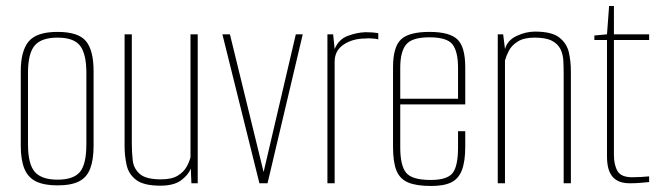

<svg xmlns="http://www.w3.org/2000/svg" viewBox="-20 -609 2187 638"><path d="M171 7Q127 7 100 -6Q73 -19 61 -48.5Q49 -78 49 -125V-372Q49 -440 75.5 -471.5Q102 -503 171 -503Q240 -503 265.5 -472.5Q291 -442 291 -372V-125Q291 -79 280 -49.5Q269 -20 243 -6.5Q217 7 171 7ZM171 -12Q224 -12 245.5 -37.5Q267 -63 267 -130V-367Q267 -429 246.5 -456.5Q226 -484 171 -484Q118 -484 95.5 -458Q73 -432 73 -367V-130Q73 -64 95.5 -38Q118 -12 171 -12Z M513 8Q457 8 432 -11.5Q407 -31 400.5 -61.5Q394 -92 394 -123V-495H418V-132Q418 -104 421 -76.5Q424 -49 444.5 -31Q465 -13 515 -13Q551 -13 571 -25.5Q591 -38 600.5 -55.5Q610 -73 613 -87V-495H637V0H616L614 -49Q606 -28 582 -10Q558 8 513 8Z M842 0 719 -495H744L858 -29H854L963 -495H986L869 0Z M1068 0V-495H1087L1092 -446Q1105 -478 1135 -489.5Q1165 -501 1194 -502Q1219 -502 1237 -499V-478Q1231 -480 1224 -480.5Q1217 -481 1209.5 -481.5Q1202 -482 1194 -481Q1152 -481 1122 -461Q1092 -441 1092 -404V0Z M1413 9Q1364 9 1336.5 -2.5Q1309 -14 1297.5 -42Q1286 -70 1286 -121V-385Q1286 -453 1312.5 -478Q1339 -503 1407 -503Q1474 -503 1500 -478Q1526 -453 1526 -385V-262H1310V-119Q1310 -59 1329.5 -35Q1349 -11 1411 -11Q1466 -11 1484 -34Q1502 -57 1502 -119V-173H1526V-122Q1526 -73 1515 -44Q1504 -15 1479.5 -3Q1455 9 1413 9ZM1310 -281H1502V-384Q1502 -437 1484 -461Q1466 -485 1407 -485Q1349 -485 1329.5 -461Q1310 -437 1310 -384Z M1634 0V-495H1652L1658 -446Q1666 -475 1696.5 -489.5Q1727 -504 1758 -504Q1814 -504 1839 -484Q1864 -464 1870.5 -434Q1877 -404 1877 -372V0H1853V-363Q1853 -385 1852 -406.5Q1851 -428 1842.5 -445.5Q1834 -463 1814 -473.5Q1794 -484 1756 -484Q1721 -484 1700.5 -471Q1680 -458 1671 -440.5Q1662 -423 1658 -408V0Z M2073 0Q2052 0 2037.5 -6Q2023 -12 2014 -23.5Q2005 -35 2001 -51.5Q1997 -68 1997 -90V-476H1955V-491L1997 -495L2004 -589H2020V-495H2137V-476H2020V-94Q2020 -61 2032 -40.5Q2044 -20 2081 -20Q2096 -20 2111.5 -21Q2127 -22 2137 -23V-4Q2126 -3 2109 -1.5Q2092 0 2073 0Z"/></svg>

Font: Alumni Sans Thin Thin
Style: Regular
Weight: 250
Version: Version 1.018